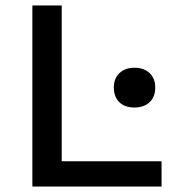

<svg xmlns="http://www.w3.org/2000/svg" viewBox="-20 -680 666 700"><path d="M205 -92H569V0H98V-660H205ZM470 -433Q505 -433 525.5 -413.5Q546 -394 546 -361Q546 -327 525.5 -307.5Q505 -288 470 -288Q435 -288 415 -307.5Q395 -327 395 -361Q395 -394 415.5 -413.5Q436 -433 470 -433Z"/></svg>

Font: Elaine Sans Medium
Style: Regular
Weight: 500
Designer: Wei Huang
Foundry: Wei Huang
Version: Version 2.001;PS 002.001;hotconv 1.0.88;makeotf.lib2.5.64775